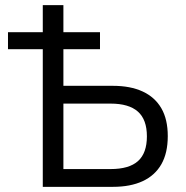

<svg xmlns="http://www.w3.org/2000/svg" viewBox="-20 -725 721 745"><path d="M146 0V-534H11V-600H146V-705H226V-600H368V-534H226V-392H418Q486 -392 533.5 -370Q581 -348 606 -305Q631 -262 631 -197Q631 -131 606 -87.5Q581 -44 533.5 -22Q486 0 418 0ZM226 -69H409Q481 -69 515.5 -100Q550 -131 550 -196Q550 -261 515 -292Q480 -323 409 -323H226Z"/></svg>

Font: Nunito Sans 10pt SemiCondensed
Style: Regular
Weight: 400
Width: 4
Designer: Vernon Adams
Foundry: Vernon Adams
Version: Version 3.101;gftools[0.9.27]